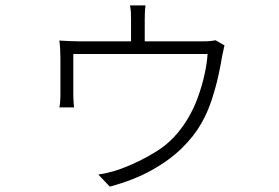

<svg xmlns="http://www.w3.org/2000/svg" viewBox="-20 -631 1040 715"><path d="M522 -611Q520 -597 519.5 -583Q519 -569 519 -559Q519 -550 519 -528Q519 -506 519 -482Q519 -458 519 -445H468Q468 -459 468 -482.5Q468 -506 468 -528Q468 -550 468 -559Q468 -569 467.5 -583Q467 -597 464 -611ZM816 -462Q815 -456 812 -444Q809 -432 807 -421Q803 -394 793.5 -350.5Q784 -307 768.5 -259.5Q753 -212 730 -172Q703 -124 657 -79Q611 -34 544.5 3Q478 40 389 64L346 19Q360 17 374 14Q388 11 401.5 7Q415 3 424 0Q499 -27 565.5 -69Q632 -111 678 -187Q701 -225 716.5 -267.5Q732 -310 741.5 -353Q751 -396 753 -430H253Q253 -416 253 -393.5Q253 -371 253 -346Q253 -321 253 -301.5Q253 -282 253 -273Q253 -264 254 -251Q255 -238 256 -231H201Q203 -239 204 -252Q205 -265 205 -274Q205 -283 205 -302Q205 -321 205 -344Q205 -367 205 -386.5Q205 -406 205 -416Q205 -428 204 -447.5Q203 -467 201 -480Q216 -479 237.5 -478Q259 -477 279 -477H734Q755 -477 766 -478.5Q777 -480 783 -481Z"/></svg>

Font: Noto Sans JP Thin Light
Style: Regular
Weight: 300
Version: Version 2.004-H2;hotconv 1.0.118;makeotfexe 2.5.65603